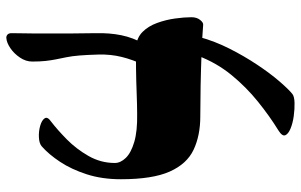

<svg xmlns="http://www.w3.org/2000/svg" viewBox="-191 -737 944 602"><g transform="rotate(90 281.0 -436.0)"><path d="M439 -95Q430 -87 411 -86Q392 -85 374.5 -90Q357 -95 351 -104Q345 -113 361 -124Q387 -144 417 -173.5Q447 -203 469 -241.5Q491 -280 491 -324Q491 -342 475 -358.5Q459 -375 425 -385Q391 -395 337 -394Q310 -394 272 -392.5Q234 -391 195 -390.5Q156 -390 125 -391Q98 -393 80 -411Q62 -429 52 -456.5Q42 -484 38 -513Q34 -542 34 -564Q34 -581 42.5 -591.5Q51 -602 58 -601Q95 -598 146 -596Q197 -594 250 -593Q303 -592 345 -592Q405 -592 449.5 -571Q494 -550 518 -496Q542 -442 542 -343Q542 -284 526.5 -236Q511 -188 487.5 -152.5Q464 -117 439 -95ZM100 16Q94 17 89 13Q84 9 84 0Q84 -22 84.5 -39.5Q85 -57 85 -76Q85 -95 85 -119.5Q85 -144 85 -179Q85 -214 84 -264Q83 -308 90.5 -344.5Q98 -381 117 -415L184 -416Q167 -380 158.5 -345.5Q150 -311 151 -273Q152 -237 154 -213Q156 -189 159.5 -172Q163 -155 166 -140Q169 -125 171 -107.5Q173 -90 173 -65Q173 -45 160.5 -26.5Q148 -8 131 3.5Q114 15 100 16ZM155 -585 96 -589Q109 -637 132.5 -683.5Q156 -730 183 -770.5Q210 -811 235 -840Q260 -869 275 -881Q283 -887 302.5 -887.5Q322 -888 344 -885Q366 -882 383 -875Q400 -868 404 -858.5Q408 -849 389 -837Q345 -810 299 -773Q253 -736 215 -689.5Q177 -643 155 -585Z"/></g></svg>

Font: Noto Rashi Hebrew Black
Style: Regular
Weight: 900
Version: Version 1.006